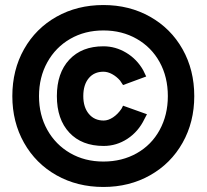

<svg xmlns="http://www.w3.org/2000/svg" viewBox="-20 -732 821 763"><path d="M29 -350Q29 -454 75.5 -536.5Q122 -619 204.5 -665.5Q287 -712 391 -712Q494 -712 576.5 -665.5Q659 -619 705.5 -536.5Q752 -454 752 -350Q752 -247 705.5 -164.5Q659 -82 576.5 -35.5Q494 11 391 11Q287 11 204.5 -35.5Q122 -82 75.5 -164.5Q29 -247 29 -350ZM391 -90Q465 -90 523.5 -123Q582 -156 614.5 -215.5Q647 -275 647 -350Q647 -426 614.5 -485Q582 -544 523.5 -577.5Q465 -611 391 -611Q317 -611 259 -577.5Q201 -544 168 -484.5Q135 -425 135 -350Q135 -275 168 -216Q201 -157 259 -123.5Q317 -90 391 -90ZM391 -548Q439 -548 481.5 -522.5Q524 -497 549 -453L561 -428L469 -394L457 -412Q443 -428 425.5 -437.5Q408 -447 391 -447Q354 -447 332.5 -421Q311 -395 311 -350Q311 -306 333 -279.5Q355 -253 392 -253Q410 -253 429 -265.5Q448 -278 463 -300L469 -312L564 -278L554 -259Q530 -209 486.5 -180.5Q443 -152 392 -152Q305 -152 255.5 -205Q206 -258 206 -350Q206 -442 255.5 -495Q305 -548 391 -548Z"/></svg>

Font: Oak Sans ExtraBold
Style: Regular
Weight: 800
Designer: Erik Kennedy, Walven
Foundry: Erik Kennedy, Walven
Version: Version 1.000